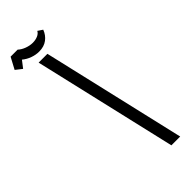

<svg xmlns="http://www.w3.org/2000/svg" viewBox="-387 -874 911 911"><g transform="rotate(-45 68.5 -418.5)"><path d="M-12 -723H47L215 0H156ZM114 -818Q104 -791 82 -774.5Q60 -758 27 -758Q5 -758 -17.5 -766Q-40 -774 -58 -789L-85 -754L-117 -779L-86 -837H-39Q-25 -824 -4.5 -816.5Q16 -809 35 -809Q54 -809 69 -815.5Q84 -822 90 -834Z"/></g></svg>

Font: Cairo Light
Style: Italic
Weight: 300
Italic angle: -13°
Designer: Mohamed Gaber, Accademia di Belle Arti di Urbino and others
Foundry: Kief Type Foundry, Accademia di Belle Arti di Urbino and others
Version: Version 3.011